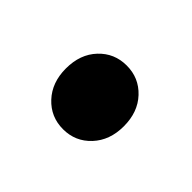

<svg xmlns="http://www.w3.org/2000/svg" viewBox="-42 -271 387 387"><g transform="rotate(-45 151.5 -77.5)"><path d="M57.1 -77.1Q57.1 -112.3 82.5 -136Q107.9 -159.7 147.9 -159.7Q188.5 -159.7 213.6 -136Q238.8 -112.3 238.8 -77.1Q238.8 -42 213.6 -18.3Q188.5 5.4 147.9 5.4Q107.9 5.4 82.5 -18.3Q57.1 -42 57.1 -77.1Z"/></g></svg>

Font: Roboto Condensed Black
Style: Regular
Weight: 900
Designer: Christian Robertson
Foundry: Google
Version: Version 3.008; 2023